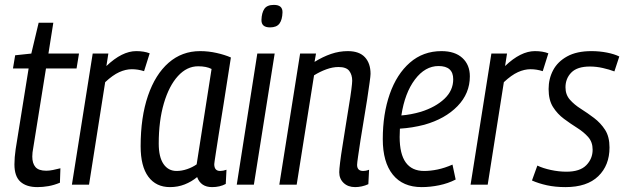

<svg xmlns="http://www.w3.org/2000/svg" viewBox="-20 -755 2552 785"><path d="M227 -67 225 -8Q201 2 178 6Q155 10 133 10Q88 10 63.5 -12Q39 -34 39 -83Q39 -111 44 -145L97 -475H33L42 -529L108 -536L138 -662H198L178 -536H303L293 -475H168L116 -151Q114 -141 113 -132Q112 -123 112 -115Q112 -87 125 -72Q138 -57 169 -57Q182 -57 196.5 -60Q211 -63 227 -67Z M423 -536 415 -485Q479 -546 537 -546Q569 -546 592 -537L569 -464Q544 -472 519 -472Q494 -472 467.5 -460Q441 -448 410 -419L344 0H274L359 -536Z M847 10Q801 10 786 -31Q763 -12 735 -1Q707 10 675 10Q618 10 586.5 -32.5Q555 -75 555 -157Q555 -276 585 -363.5Q615 -451 669.5 -498.5Q724 -546 798 -546Q832 -546 865.5 -538.5Q899 -531 924 -520Q907 -408 894.5 -331.5Q882 -255 874.5 -207Q867 -159 863 -133Q859 -107 857.5 -96.5Q856 -86 856 -84Q856 -56 880 -56Q892 -56 906 -61L903 -3Q879 10 847 10ZM784 -83 845 -473Q824 -484 790 -484Q744 -484 707.5 -444Q671 -404 650 -332.5Q629 -261 629 -168Q629 -113 648.5 -84.5Q668 -56 702 -56Q723 -56 745 -63.5Q767 -71 784 -83Z M1100 -735Q1136 -735 1135 -704Q1134 -674 1122.5 -658.5Q1111 -643 1084 -643Q1048 -643 1049 -674Q1050 -703 1061 -719Q1072 -735 1100 -735ZM948 0 1032 -536H1103L1018 0Z M1207 -536H1272L1266 -502Q1300 -523 1333.5 -534.5Q1367 -546 1402 -546Q1449 -546 1472 -521Q1495 -496 1495 -453Q1495 -445 1491 -416.5Q1487 -388 1481 -348Q1475 -308 1467.5 -265Q1460 -222 1454 -182.5Q1448 -143 1444 -115.5Q1440 -88 1440 -81Q1440 -56 1465 -56Q1469 -56 1475 -57Q1481 -58 1489 -61L1486 -2Q1473 4 1459 7Q1445 10 1432 10Q1403 10 1385 -7Q1367 -24 1367 -51Q1367 -62 1370.5 -91Q1374 -120 1380.5 -159.5Q1387 -199 1393.5 -241.5Q1400 -284 1406.5 -322.5Q1413 -361 1416.5 -388.5Q1420 -416 1420 -425Q1420 -449 1408 -465Q1396 -481 1364 -481Q1340 -481 1314 -471.5Q1288 -462 1264 -447L1193 0H1122Z M1843 -21Q1812 -5 1775.5 2.5Q1739 10 1704 10Q1627 10 1586 -41Q1545 -92 1545 -186Q1545 -289 1573.5 -370.5Q1602 -452 1656 -499Q1710 -546 1785 -546Q1840 -546 1870.5 -518Q1901 -490 1901 -443Q1901 -373 1850.5 -321Q1800 -269 1715 -245Q1665 -232 1615 -229Q1614 -212 1614 -195Q1614 -56 1714 -56Q1740 -56 1769 -62Q1798 -68 1830 -82ZM1773 -485Q1718 -485 1676.5 -430Q1635 -375 1621 -283Q1660 -286 1701 -298Q1761 -317 1797 -351Q1833 -385 1833 -431Q1833 -485 1773 -485Z M2053 -536 2045 -485Q2109 -546 2167 -546Q2199 -546 2222 -537L2199 -464Q2174 -472 2149 -472Q2124 -472 2097.5 -460Q2071 -448 2040 -419L1974 0H1904L1989 -536Z M2155 -17 2177 -78Q2200 -67 2232.5 -60Q2265 -53 2296 -53Q2351 -53 2377 -79.5Q2403 -106 2403 -143Q2403 -174 2385 -194.5Q2367 -215 2340 -232Q2313 -249 2286 -269Q2259 -289 2241 -317.5Q2223 -346 2223 -391Q2223 -433 2241.5 -468Q2260 -503 2299 -524.5Q2338 -546 2398 -546Q2431 -546 2461.5 -540Q2492 -534 2512 -524L2492 -463Q2471 -471 2444.5 -477Q2418 -483 2392 -483Q2340 -483 2316 -458.5Q2292 -434 2292 -398Q2292 -368 2310 -347.5Q2328 -327 2355 -310Q2382 -293 2409 -272.5Q2436 -252 2454 -224Q2472 -196 2472 -152Q2472 -79 2426 -34.5Q2380 10 2292 10Q2250 10 2216 2.5Q2182 -5 2155 -17Z"/></svg>

Font: Georama SemiCondensed
Style: Italic
Weight: 400
Width: 4
Italic angle: -9°
Designer: Jean-Baptiste Levee
Foundry: Production Type
Version: Version 1.000